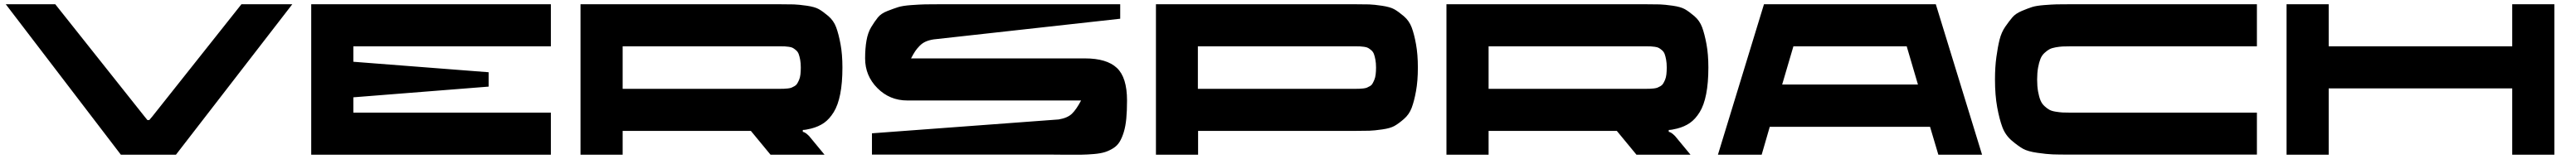

<svg xmlns="http://www.w3.org/2000/svg" viewBox="-20 -720 11967 740"><path d="M1101.6 -700.2H1337.9L797.4 0H541.5L6.8 -700.2H236.8L651.9 -177.2L665 -161.1H673.3L687 -177.2Z M2539.1 -504.4H1621.6V-432.6L2250 -383.8V-316.9L1621.6 -267.1V-195.8H2539.1V0H1425.8V-700.2H2539.1Z M3893.6 -405.8Q3893.6 -334 3883.3 -282Q3873 -230 3853 -197.8Q3833 -165.5 3807.9 -147.9Q3782.7 -130.4 3748 -121.6Q3722.7 -115.2 3709.5 -115.2V-106.4Q3720.2 -105.5 3738.8 -86.9L3810.5 0H3559.6L3468.3 -110.8H2872.6V0H2676.8V-700.2H3599.6Q3645.5 -700.2 3668 -699.5Q3690.4 -698.7 3728 -693.4Q3765.6 -688 3784.4 -677.2Q3803.2 -666.5 3828.1 -645.3Q3853 -624 3864.5 -593Q3876 -562 3884.8 -514.6Q3893.6 -467.3 3893.6 -405.8ZM3601.6 -306.6Q3614.7 -306.6 3621.6 -306.9Q3628.4 -307.1 3639.6 -308.3Q3650.9 -309.6 3657 -312Q3663.1 -314.5 3671.1 -319.1Q3679.2 -323.7 3683.6 -331.1Q3688 -338.4 3692.4 -348.6Q3696.8 -358.9 3698.5 -373.3Q3700.2 -387.7 3700.2 -405.8Q3700.2 -426.3 3697.3 -442.1Q3694.3 -458 3690.4 -468.5Q3686.5 -479 3678.2 -486.1Q3669.9 -493.2 3663.6 -496.8Q3657.2 -500.5 3644.8 -502.2Q3632.3 -503.9 3624.8 -504.2Q3617.2 -504.4 3601.6 -504.4H2872.6V-306.6Z M5020 -448.2Q5121.6 -448.2 5168.7 -403.8Q5215.8 -359.4 5215.8 -252.4Q5215.8 -204.1 5212.4 -168.2Q5209 -132.3 5200.7 -105.2Q5192.4 -78.1 5181.4 -60.1Q5170.4 -42 5151.9 -30.3Q5133.3 -18.6 5113.3 -12.2Q5093.3 -5.9 5062.7 -3.2Q5032.2 -0.5 5001.2 0Q4970.2 0.5 4926.3 0Q4887.2 -0.5 4866.2 -0.5H4030.8V-99.6L4898.4 -164.1Q4939 -170.9 4959.5 -190.4Q4980 -210 5002.4 -252.4H4194.8Q4113.3 -252.4 4056.2 -309.8Q3999 -367.2 3999 -448.2Q3999 -494.6 4005.4 -531.2Q4011.7 -567.9 4027.3 -593.8Q4043 -619.6 4057.9 -638.4Q4072.8 -657.2 4102.3 -668.7Q4131.8 -680.2 4152.6 -686.8Q4173.3 -693.4 4213.6 -696.3Q4253.9 -699.2 4277.6 -699.7Q4301.3 -700.2 4349.1 -700.2H5184.1V-632.8L4316.9 -536.6Q4295.4 -533.2 4279.8 -526.1Q4264.2 -519 4252 -506.3Q4239.7 -493.7 4231.7 -481.7Q4223.6 -469.7 4212.4 -448.2Z M6272.9 -700.2Q6318.4 -700.2 6341.1 -699.5Q6363.8 -698.7 6401.1 -693.1Q6438.5 -687.5 6457.5 -676.8Q6476.6 -666 6501.5 -644.8Q6526.4 -623.5 6538.1 -592.5Q6549.8 -561.5 6558.3 -514.2Q6566.9 -466.8 6566.9 -405.3Q6566.9 -343.3 6558.3 -296.1Q6549.8 -249 6538.1 -218Q6526.4 -187 6501.7 -165.8Q6477.1 -144.5 6458 -133.8Q6439 -123 6401.6 -117.7Q6364.3 -112.3 6341.6 -111.6Q6318.8 -110.8 6272.9 -110.8H5545.9V0H5350.1V-700.2ZM6274.9 -306.6Q6288.1 -306.6 6294.9 -306.9Q6301.8 -307.1 6313 -308.3Q6324.2 -309.6 6330.1 -312Q6335.9 -314.5 6344 -319.1Q6352.1 -323.7 6356.2 -331.1Q6360.4 -338.4 6364.7 -348.6Q6369.1 -358.9 6370.8 -373.3Q6372.6 -387.7 6372.6 -405.8Q6372.6 -426.3 6369.6 -442.1Q6366.7 -458 6362.8 -468.5Q6358.9 -479 6350.6 -486.1Q6342.3 -493.2 6335.9 -496.8Q6329.6 -500.5 6317.1 -502.2Q6304.7 -503.9 6297.1 -504.2Q6289.6 -504.4 6273.9 -504.4H5544.9V-306.6Z M7916.5 -405.8Q7916.5 -334 7906.2 -282Q7896 -230 7876 -197.8Q7856 -165.5 7830.8 -147.9Q7805.7 -130.4 7771 -121.6Q7745.6 -115.2 7732.4 -115.2V-106.4Q7743.2 -105.5 7761.7 -86.9L7833.5 0H7582.5L7491.2 -110.8H6895.5V0H6699.7V-700.2H7622.6Q7668.5 -700.2 7690.9 -699.5Q7713.4 -698.7 7751 -693.4Q7788.6 -688 7807.4 -677.2Q7826.2 -666.5 7851.1 -645.3Q7876 -624 7887.5 -593Q7898.9 -562 7907.7 -514.6Q7916.5 -467.3 7916.5 -405.8ZM7624.5 -306.6Q7637.7 -306.6 7644.5 -306.9Q7651.4 -307.1 7662.6 -308.3Q7673.8 -309.6 7679.9 -312Q7686 -314.5 7694.1 -319.1Q7702.1 -323.7 7706.5 -331.1Q7710.9 -338.4 7715.3 -348.6Q7719.7 -358.9 7721.4 -373.3Q7723.1 -387.7 7723.1 -405.8Q7723.1 -426.3 7720.2 -442.1Q7717.3 -458 7713.4 -468.5Q7709.5 -479 7701.2 -486.1Q7692.9 -493.2 7686.5 -496.8Q7680.2 -500.5 7667.7 -502.2Q7655.3 -503.9 7647.7 -504.2Q7640.1 -504.4 7624.5 -504.4H6895.5V-306.6Z M8984.9 0 8946.3 -129.9H8201.7L8164.1 0H7960.9L8174.8 -700.2H8973.1L9188 0ZM8259.3 -326.7H8890.1L8837.9 -504.4H8311.5Z M9597.7 -504.4Q9575.7 -504.4 9562 -503.7Q9548.3 -502.9 9530 -499.8Q9511.7 -496.6 9501 -490.7Q9490.2 -484.9 9478 -473.6Q9465.8 -462.4 9459.2 -446Q9452.6 -429.7 9448.2 -405.3Q9443.8 -380.9 9443.8 -349.6Q9443.8 -318.4 9448.2 -293.9Q9452.6 -269.5 9459.2 -253.4Q9465.8 -237.3 9478 -226.1Q9490.2 -214.8 9501 -209Q9511.7 -203.1 9530.3 -200.2Q9548.8 -197.3 9562 -196.5Q9575.2 -195.8 9597.7 -195.8H10464.8V-0.5H9597.7Q9543 -0.5 9516.1 -1.5Q9489.3 -2.4 9444.8 -8.8Q9400.4 -15.1 9377.9 -27.8Q9355.5 -40.5 9325.9 -65.7Q9296.4 -90.8 9282.5 -127.7Q9268.6 -164.6 9258.3 -220.7Q9248 -276.9 9248 -350.1Q9248 -407.2 9254.4 -454.1Q9260.7 -501 9269.3 -535.4Q9277.8 -569.8 9296.1 -596.2Q9314.5 -622.6 9329.3 -639.9Q9344.2 -657.2 9372.8 -669.2Q9401.4 -681.2 9420.4 -687.3Q9439.5 -693.4 9476.1 -696.3Q9512.7 -699.2 9533.9 -699.7Q9555.2 -700.2 9597.7 -700.2H10464.8V-504.4Z M11650.9 -700.2H11846.7V0H11650.9V-308.6H10798.3V0H10602.5V-700.2H10798.3V-504.4H11650.9Z"/></svg>

Font: Donpoligrafbum
Style: Bold
Weight: 700
Designer: Sasha Pavljenko
Version: Version 1.002;Fontself Maker 3.5.8